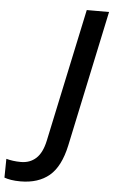

<svg xmlns="http://www.w3.org/2000/svg" viewBox="-218 -754 585 993"><g transform="rotate(5 75.0 -257.5)"><path d="M-73.2 198.7Q-100.6 198.7 -121.6 195.3Q-142.6 191.9 -157.2 186.5L-155.8 88.9Q-139.6 93.3 -120.6 95.9Q-101.6 98.6 -79.6 98.6Q-32.7 98.6 -1 69.6Q30.8 40.5 44.4 -23.4L191.4 -713.9H307.1L157.2 -8.3Q133.3 103 76.2 150.9Q19 198.7 -73.2 198.7Z"/></g></svg>

Font: Open Sans SemiBold
Style: Italic
Weight: 600
Italic angle: -12°
Designer: Monotype Design Team
Foundry: Monotype Imaging Inc.
Version: Version 3.003; ttfautohint (v1.8.4)